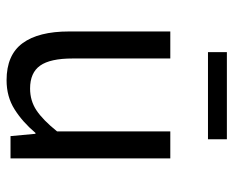

<svg xmlns="http://www.w3.org/2000/svg" viewBox="-83 -615 710 584"><g transform="rotate(90 272.0 -323.0)"><path d="M224 12Q147.3 12 111.5 -36.5Q75.7 -85 75.7 -178V-486H157.9V-188.7Q157.9 -120.8 179.5 -90.2Q201.2 -59.5 249.3 -59.5Q286.4 -59.5 315.7 -79Q345 -98.5 379.6 -141.5V-486H461.7V0H394L387 -75.9H384.3Q350.8 -36.3 312.4 -12.2Q274 12 224 12ZM138.5 -600.6V-658.1H403.6V-600.6Z"/></g></svg>

Font: Source Sans 3
Style: Regular
Weight: 200
Designer: Paul D. Hunt
Foundry: Adobe
Version: Version 3.046;hotconv 1.0.118;makeotfexe 2.5.65603